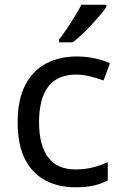

<svg xmlns="http://www.w3.org/2000/svg" viewBox="-20 -786 520 816"><path d="M300 10Q229 10 173.5 -19Q118 -48 86.5 -109Q55 -170 55 -265Q55 -364 88 -426Q121 -488 177.5 -517Q234 -546 306 -546Q347 -546 385 -537.5Q423 -529 447 -517L420 -444Q396 -453 364 -461Q332 -469 304 -469Q146 -469 146 -266Q146 -169 184.5 -117.5Q223 -66 299 -66Q343 -66 376.5 -75Q410 -84 438 -97V-19Q411 -5 378.5 2.5Q346 10 300 10ZM432 -756Q420 -738 395 -709.5Q370 -681 341.5 -652.5Q313 -624 289 -606H231V-618Q246 -637 263.5 -663Q281 -689 298 -716.5Q315 -744 326 -766H432Z"/></svg>

Font: Noto Sans Mongolian
Style: Regular
Weight: 400
Designer: Monotype Design Team
Foundry: Monotype Imaging Inc.
Version: Version 3.001; ttfautohint (v1.8.4.7-5d5b)